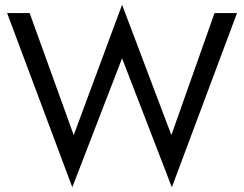

<svg xmlns="http://www.w3.org/2000/svg" viewBox="-20 -755 1030 810"><path d="M703 -185 885 -700H980L705 35L495 -509L285 35L10 -700H105L291 -185L495 -735Z"/></svg>

Font: Von Book
Style: Regular
Weight: 400
Version: Version 4.000; ttfautohint (v1.8.4.7-5d5b)